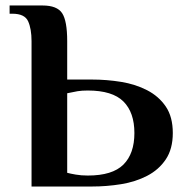

<svg xmlns="http://www.w3.org/2000/svg" viewBox="-20 -680 667 700"><path d="M95 0V-530Q95 -575 82.5 -602.5Q70 -630 25 -630H15V-660H135Q188 -660 206.5 -632Q225 -604 225 -530V-390H315Q369 -390 421.5 -381.5Q474 -373 516.5 -351Q559 -329 584.5 -291.5Q610 -254 610 -195Q610 -137 584.5 -99Q559 -61 516.5 -39Q474 -17 421.5 -8.5Q369 0 315 0ZM300 -40Q390 -40 430 -80Q470 -120 470 -195Q470 -270 430 -310Q390 -350 300 -350Q278 -350 263 -347.5Q248 -345 225 -340V-50Q236 -47 256 -43.5Q276 -40 300 -40Z"/></svg>

Font: El Messiri
Style: Bold
Weight: 700
Designer: Mohamed Gaber
Foundry: Kief Type Foundry
Version: Version 2.020; ttfautohint (v1.8.3)